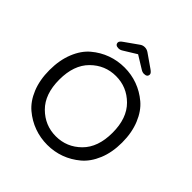

<svg xmlns="http://www.w3.org/2000/svg" viewBox="-226 -1040 1219 1219"><g transform="rotate(45 383.5 -430.5)"><path d="M265.5 -666.5Q322 -687 384 -687Q446 -687 502 -666.5Q558 -646 605.5 -606Q653 -566 681.5 -496.5Q710 -427 710 -338.5Q710 -250 681.5 -181.5Q653 -113 605.5 -73Q558 -33 502 -12.5Q446 8 384 8Q322 8 265.5 -12.5Q209 -33 161.5 -73Q114 -113 86 -181.5Q58 -250 58 -338.5Q58 -427 86 -496.5Q114 -566 161.5 -606Q209 -646 265.5 -666.5ZM552.5 -540Q482 -610 384 -610Q286 -610 215.5 -540Q145 -470 145 -339.5Q145 -209 215.5 -139Q286 -69 384 -69Q482 -69 552.5 -139Q623 -209 623 -339.5Q623 -470 552.5 -540ZM271 -745Q241 -745 241 -769Q241 -781 263 -796L352 -859Q366 -869 384 -869Q402 -869 418 -858L507 -796Q529 -781 529 -769Q529 -745 499 -745Q485 -745 471 -754L385 -807L299 -754Q285 -745 271 -745Z"/></g></svg>

Font: Merge One
Style: Regular
Weight: 400
Designer: Kosal Sen
Foundry: Philatype
Version: Version 1.001